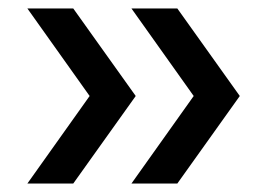

<svg xmlns="http://www.w3.org/2000/svg" viewBox="-20 -510 596 452"><path d="M289.5 -78 436 -284 289.5 -490H397.5L544.5 -284L397.5 -78ZM44.5 -78 191 -284 44.5 -490H152.5L299.5 -284L152.5 -78Z"/></svg>

Font: Cabin
Style: Regular
Weight: 400
Width: 4
Designer: Pablo Impallari
Foundry: Pablo Impallari. http://www.impallari.com Igino Marini. http://www.ikern.com
Version: Version 3.001